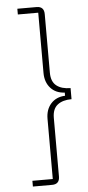

<svg xmlns="http://www.w3.org/2000/svg" viewBox="-60 -794 442 966"><g transform="rotate(-5 161.0 -311.0)"><path d="M163 -760Q201 -760 201 -721V-425Q201 -380 227 -359.5Q253 -339 298 -339V-283Q253 -283 227 -262.5Q201 -242 201 -197V99Q201 138 163 138H66V109H169V-195Q169 -242 195.5 -271.5Q222 -301 267 -303V-319Q222 -321 195.5 -350.5Q169 -380 169 -427V-731H66V-760Z"/></g></svg>

Font: IBM Plex Sans Devanagari ExtraLight
Style: Regular
Weight: 200
Designer: Mike Abbink, Paul van der Laan, Pieter van Rosmalen, Erin McLaughlin
Foundry: Bold Monday
Version: Version 1.1